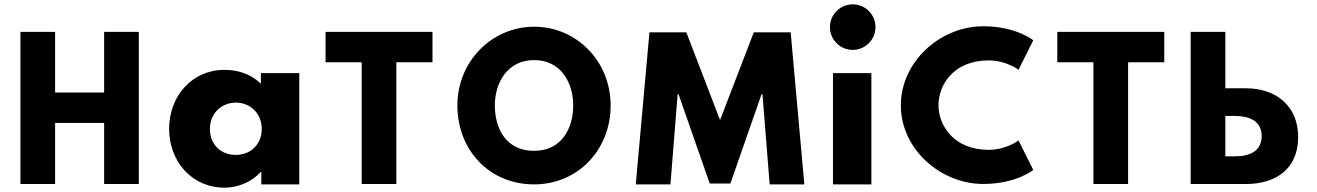

<svg xmlns="http://www.w3.org/2000/svg" viewBox="-20 -850 6070 885"><path d="M234 -283.2H460V-1.9H619.8V-703.1H460V-423.5H234V-703.1H74.2V-1.9H234Z M947.5 -256C947.5 -327 1000.5 -377 1067.5 -377C1133.5 -377 1186.5 -327 1186.5 -256C1186.5 -186 1136.5 -136 1067.5 -136C995.5 -136 947.5 -186 947.5 -256ZM759.5 -256C759.5 -106 864.5 15 1014.5 15C1084.5 15 1144.5 -16 1182.5 -58H1184.5V0H1359.5V-513H1182.5V-464C1140.5 -505 1083.5 -528 1014.5 -528C864.5 -528 759.5 -406 759.5 -256Z M1480.5 -562.9H1647.1V-1.9H1806.9V-562.9H1973.5V-703.1H1480.5Z M2260.9 -363.9C2260.9 -468.5 2318.7 -573 2441.9 -573C2566 -573 2622.1 -468.5 2622.1 -363.9C2622.1 -259.4 2569.4 -154.8 2441.9 -154.8C2311 -154.8 2260.9 -259.4 2260.9 -363.9ZM2088.3 -363.9C2088.3 -159.1 2234.5 -0.1 2441.9 -0.1C2643.4 -0.1 2794.7 -159.1 2794.7 -363.9C2794.7 -568.8 2636.6 -726.9 2441.9 -726.9C2249 -726.9 2088.3 -568.8 2088.3 -363.9Z M3527.7 0.1H3687.5L3624.5 -701.1H3454.5L3299 -296.5L3143.5 -701.1H2973.5L2910.5 0.1H3070.3L3103.5 -415.5H3107.8L3251.4 -4.1H3346.6L3490.2 -415.5H3494.5Z M3819.5 -513V0H3996.5V-513ZM3910.5 -830C3852.5 -830 3805.5 -783 3805.5 -725C3805.5 -667 3852.5 -620 3910.5 -620C3968.5 -620 4015.5 -667 4015.5 -725C4015.5 -783 3968.5 -830 3910.5 -830Z M4537 -159.4C4376.3 -159.4 4305.8 -271.6 4305.8 -365.9C4305.8 -459.4 4376.3 -571.6 4537 -571.6C4618.5 -571.6 4674.7 -528.3 4674.7 -528.3L4742.7 -664.3C4742.7 -664.3 4664.5 -728.9 4512.3 -728.9C4313.4 -728.9 4132.3 -565.7 4132.3 -364.2C4132.3 -163.6 4314.2 -2.1 4512.3 -2.1C4664.5 -2.1 4742.7 -66.7 4742.7 -66.7L4674.7 -202.7C4674.7 -202.7 4618.5 -159.4 4537 -159.4Z M4853.5 -562.9H5020.1V-1.9H5179.9V-562.9H5346.5V-703.1H4853.5Z M5628 -315.5H5673.1C5736 -315.5 5795.5 -294.3 5795.5 -222.9C5795.5 -150.6 5736 -129.4 5673.1 -129.4H5628ZM5468.2 -1.9H5724.1C5860.9 -1.9 5963.8 -72.4 5963.8 -217.8C5963.8 -362.3 5860.9 -443 5724.1 -443H5628V-703.1H5468.2Z"/></svg>

Font: Sztylet
Style: Bd
Weight: 700
Foundry: Cannot Into Space Fonts, PlusOne Fonts
Version: Version 0.12